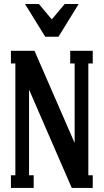

<svg xmlns="http://www.w3.org/2000/svg" viewBox="-20 -932 514 952"><path d="M370.1 -912.1 270 -750H204.1L104 -912.1H172.9L236.8 -835.9L300.8 -912.1ZM439.9 -680.2V-617.2H418V-63H439.9V0H335.9L124 -487.8V-63H147V0H34.2V-63H56.2V-617.2H34.2V-680.2H150.9L350.1 -223.1V-617.2H328.1V-680.2Z"/></svg>

Font: Margherita Bold
Style: Regular
Weight: 700
Designer: James Puckett
Foundry: Dunwich Type Founders
Version: Version 1.008;hotconv 1.0.109;makeotfexe 2.5.65596